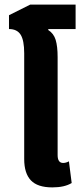

<svg xmlns="http://www.w3.org/2000/svg" viewBox="-20 -804 348 833"><path d="M207 9Q143 9 114 -21.5Q85 -52 85 -114V-573Q85 -629 69.5 -653.5Q54 -678 19 -678V-738L111 -784H308V-678H190L189 -674Q213 -659 221.5 -631Q230 -603 230 -556V-131Q230 -97 254 -97Q266 -97 279 -104L291 -10Q260 9 207 9Z"/></svg>

Font: Noto Sans Thai UI ExtCond ExtBd
Style: Regular
Weight: 800
Width: 2
Designer: Monotype Design Team
Foundry: Monotype Imaging Inc.
Version: Version 2.000